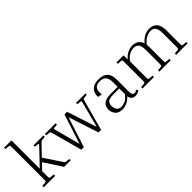

<svg xmlns="http://www.w3.org/2000/svg" viewBox="111 -1634 2539 2539"><g transform="rotate(-45 1380.0 -365.0)"><path d="M37 -715V-740H174V-210L372 -418Q398 -445 399 -450.5Q400 -456 383 -457L334 -462V-487H520V-462L471 -457Q462 -456 456 -454Q450 -452 442 -444Q434 -436 416 -418L297 -294L447 -69Q459 -51 465 -43Q471 -35 477 -33Q483 -31 493 -30L542 -25V0H419L256 -251L174 -165V-79Q174 -44 177 -38Q180 -32 196 -30L251 -25V0H37V-25L92 -30Q108 -32 111 -38Q114 -44 114 -79V-661Q114 -696 111 -702.5Q108 -709 92 -710Z M1225 -418 1111 0H1063L925 -422L788 0H740L627 -418Q620 -445 615.5 -450.5Q611 -456 595 -457L546 -462V-487H747V-462L698 -457Q682 -456 680.5 -450.5Q679 -445 686 -418L778 -70L913 -487H962L1098 -69L1190 -418Q1198 -445 1196 -450.5Q1194 -456 1178 -457L1129 -462V-487H1305V-462L1256 -457Q1241 -456 1237 -450.5Q1233 -445 1225 -418Z M1752 5Q1718 5 1696 -14.5Q1674 -34 1669 -69Q1632 -27 1589 -8.5Q1546 10 1504 10Q1434 10 1401.5 -29.5Q1369 -69 1369 -122Q1369 -181 1408 -214Q1447 -247 1541 -247H1668V-328Q1668 -408 1637 -437.5Q1606 -467 1553 -467Q1519 -467 1493 -455.5Q1467 -444 1455 -413.5Q1443 -383 1449 -326L1391 -336Q1385 -406 1427 -451.5Q1469 -497 1555 -497Q1624 -497 1661.5 -473.5Q1699 -450 1713.5 -411.5Q1728 -373 1728 -328V-107Q1728 -56 1741.5 -43Q1755 -30 1771 -30Q1779 -30 1790 -34Q1801 -38 1812 -48L1830 -24Q1816 -11 1797 -3Q1778 5 1752 5ZM1521 -25Q1550 -25 1587.5 -41Q1625 -57 1668 -112V-217H1549Q1488 -217 1460 -195.5Q1432 -174 1432 -127Q1432 -79 1454 -52Q1476 -25 1521 -25Z M2414 -25V0H2200V-25L2255 -30Q2271 -32 2274 -38Q2277 -44 2277 -79V-326Q2277 -403 2252.5 -433Q2228 -463 2182 -463Q2145 -463 2104.5 -444Q2064 -425 2022 -372V-79Q2022 -44 2025 -38Q2028 -32 2044 -30L2099 -25V0H1885V-25L1940 -30Q1956 -32 1959 -38Q1962 -44 1962 -79V-408Q1962 -443 1959 -449.5Q1956 -456 1940 -457L1885 -462V-487H2018V-409Q2058 -456 2102.5 -476.5Q2147 -497 2191 -497Q2244 -497 2278 -472.5Q2312 -448 2327 -402Q2368 -452 2414 -474.5Q2460 -497 2506 -497Q2577 -497 2614.5 -452.5Q2652 -408 2652 -327V-79Q2652 -44 2655 -38Q2658 -32 2674 -30L2729 -25V0H2515V-25L2570 -30Q2586 -32 2589 -38Q2592 -44 2592 -79V-326Q2592 -403 2567.5 -433Q2543 -463 2497 -463Q2460 -463 2418.5 -443Q2377 -423 2334 -369Q2337 -350 2337 -327V-79Q2337 -44 2340 -38Q2343 -32 2359 -30Z"/></g></svg>

Font: Inria Serif Light
Style: Regular
Weight: 300
Designer: Black Foundry Team
Foundry: Black Foundry
Version: Version 1.000; ttfautohint (v1.8.3)